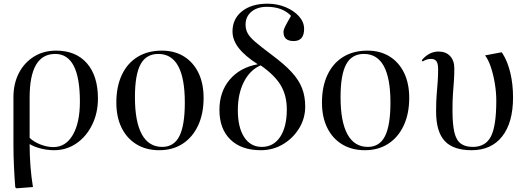

<svg xmlns="http://www.w3.org/2000/svg" viewBox="-20 -802 2855 1043"><path d="M70 221 63 216Q59 168 56 106Q53 44 53 -17V-273Q53 -348 82.5 -405Q112 -462 164.5 -494.5Q217 -527 285 -527Q392 -527 452 -458.5Q512 -390 512 -267Q512 -188 480.5 -124Q449 -60 395 -23Q341 14 274 14Q237 14 200.5 4.5Q164 -5 142 -19H141Q141 104 159 214ZM270 -3Q337 -3 375.5 -69Q414 -135 414 -250Q414 -509 280 -509Q141 -509 141 -272V-53Q164 -31 200 -17Q236 -3 270 -3Z M845 14Q774 14 721.5 -18Q669 -50 640.5 -108Q612 -166 612 -245Q612 -332 642 -395.5Q672 -459 727.5 -493Q783 -527 859 -527Q928 -527 979 -495.5Q1030 -464 1058 -406.5Q1086 -349 1086 -270Q1086 -184 1056 -120Q1026 -56 972 -21Q918 14 845 14ZM861 -4Q925 -4 954.5 -62.5Q984 -121 984 -245Q984 -509 840 -509Q774 -509 743.5 -452.5Q713 -396 713 -274Q713 -141 750.5 -72.5Q788 -4 861 -4Z M1397 14Q1291 14 1231.5 -44Q1172 -102 1172 -205Q1172 -303 1227.5 -369Q1283 -435 1380 -453Q1310 -498 1276.5 -541.5Q1243 -585 1243 -631Q1243 -700 1295 -741Q1347 -782 1433 -782Q1486 -782 1531.5 -763Q1577 -744 1604.5 -713Q1632 -682 1632 -645Q1632 -579 1575 -579Q1520 -579 1520 -628Q1520 -639 1528 -656Q1536 -673 1561 -716Q1514 -765 1430 -765Q1378 -765 1346 -738.5Q1314 -712 1314 -668Q1314 -644 1324.5 -623Q1335 -602 1365.5 -575.5Q1396 -549 1455 -505Q1524 -454 1564 -410.5Q1604 -367 1621 -322.5Q1638 -278 1638 -223Q1638 -159 1605 -105Q1572 -51 1517.5 -18.5Q1463 14 1397 14ZM1402 -4Q1466 -4 1502 -58.5Q1538 -113 1538 -207Q1538 -283 1505.5 -338Q1473 -393 1396 -447Q1338 -422 1305 -357.5Q1272 -293 1272 -203Q1272 -110 1306.5 -57Q1341 -4 1402 -4Z M1962 14Q1891 14 1838.5 -18Q1786 -50 1757.5 -108Q1729 -166 1729 -245Q1729 -332 1759 -395.5Q1789 -459 1844.5 -493Q1900 -527 1976 -527Q2045 -527 2096 -495.5Q2147 -464 2175 -406.5Q2203 -349 2203 -270Q2203 -184 2173 -120Q2143 -56 2089 -21Q2035 14 1962 14ZM1978 -4Q2042 -4 2071.5 -62.5Q2101 -121 2101 -245Q2101 -509 1957 -509Q1891 -509 1860.5 -452.5Q1830 -396 1830 -274Q1830 -141 1867.5 -72.5Q1905 -4 1978 -4Z M2542 14Q2442 14 2395.5 -36.5Q2349 -87 2349 -196Q2349 -250 2352 -287Q2355 -324 2357.5 -356Q2360 -388 2360 -427Q2360 -456 2351 -469Q2342 -482 2321 -482Q2298 -482 2276 -468L2271 -475Q2311 -522 2362 -522Q2402 -522 2425 -497.5Q2448 -473 2448 -431Q2448 -390 2445.5 -358.5Q2443 -327 2440.5 -291.5Q2438 -256 2438 -203Q2438 -128 2448 -84.5Q2458 -41 2482.5 -22.5Q2507 -4 2548 -4Q2618 -4 2647 -61Q2676 -118 2676 -254Q2676 -301 2668 -349Q2660 -397 2646.5 -437.5Q2633 -478 2615 -501L2704 -518L2709 -513Q2737 -470 2752 -407.5Q2767 -345 2767 -273Q2767 -136 2708 -61Q2649 14 2542 14Z"/></svg>

Font: Literata 72pt
Style: Regular
Weight: 400
Designer: Latin by Veronika Burian and Jose Scaglione. Greek by Irene Vlachou. Cyrillic by Vera Evstafieva.
Foundry: TypeTogether
Version: Version 3.002